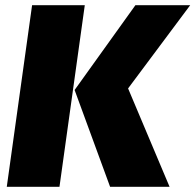

<svg xmlns="http://www.w3.org/2000/svg" viewBox="-20 -716 749 736"><path d="M103 -696H305L208 0H6ZM266 -371 499 -696H709L471 -377L630 0H402Z"/></svg>

Font: FiraGO Heavy
Style: Italic
Weight: 900
Italic angle: -8°
Designer: bBox Type GmbH
Foundry: bBox Type GmbH
Version: Version 1.001